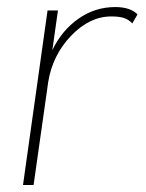

<svg xmlns="http://www.w3.org/2000/svg" viewBox="-20 -530 419 550"><path d="M310.1 -509.8Q353 -509.8 374 -488.8L358.9 -462.9Q349.6 -473.1 336.4 -478Q323.2 -482.9 298.8 -482.9Q236.8 -482.9 183.8 -427.7Q130.9 -372.6 118.2 -295.9L76.2 0H45.9L116.2 -500H146L129.9 -386.2Q156.7 -442.4 204.3 -476.1Q252 -509.8 310.1 -509.8Z"/></svg>

Font: Human Sans ExtraLight
Style: Italic
Weight: 200
Italic angle: -8°
Designer: Tim Radville
Foundry: Continuum
Version: Version 1.000;FEAKit 1.0